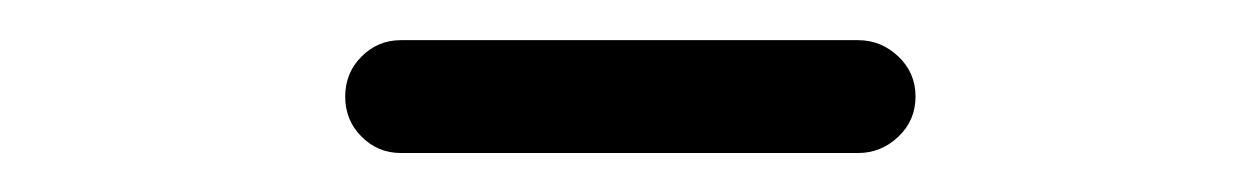

<svg xmlns="http://www.w3.org/2000/svg" viewBox="-20 -749 642 98"><path d="M184.6 -670.9Q172.9 -670.9 164.6 -679.2Q156.2 -687.5 156.2 -699.7Q156.2 -711.9 164.6 -720.2Q172.9 -728.5 184.6 -728.5H418Q429.7 -728.5 438.5 -720.2Q447.3 -711.9 447.3 -699.7Q447.3 -687.5 438.5 -679.2Q429.7 -670.9 418 -670.9Z"/></svg>

Font: Gen Jyuu Gothic P Normal
Style: Regular
Weight: 300
Designer: [Source Han Sans]
Ryoko NISHIZUKA  (kana & ideographs); Paul D. Hunt (Latin, Greek & Cyrillic); Wenlong ZHANG  (bopomofo
Version: Version 1.002.20150607